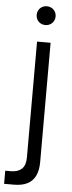

<svg xmlns="http://www.w3.org/2000/svg" viewBox="-74 -765 387 1036"><g transform="rotate(5 120.0 -247.0)"><path d="M-10 169H20.7Q58.8 169 79.6 149.5Q100.3 130 100.3 87.3V-540H173.7V106Q173.7 151.2 159.2 180.9Q144.8 210.7 115.9 225.3Q87 240 42.7 240H-10ZM85.8 -683.5Q85.8 -697.8 92.5 -709.5Q99.2 -721.2 110.8 -727.8Q122.5 -734.5 137 -734.5Q151.2 -734.5 162.9 -727.8Q174.7 -721.2 181.4 -709.5Q188.2 -697.8 188.2 -683.5Q188.2 -669.5 181.4 -657.8Q174.7 -646.2 162.9 -639.5Q151.2 -632.8 137 -632.8Q122.5 -632.8 110.8 -639.5Q99.2 -646.2 92.5 -657.8Q85.8 -669.5 85.8 -683.5Z"/></g></svg>

Font: Tap Sans
Style: Regular
Weight: 400
Designer: Tap Payments
Foundry: Tap Payments
Version: Version 1.001;Glyphs 3.1.2 (3151)